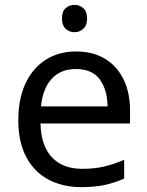

<svg xmlns="http://www.w3.org/2000/svg" viewBox="-20 -757 604 787"><path d="M292 -546Q361 -546 410.5 -516Q460 -486 486.5 -431.5Q513 -377 513 -304V-251H146Q148 -160 192.5 -112.5Q237 -65 317 -65Q368 -65 407.5 -74.5Q447 -84 489 -102V-25Q448 -7 408 1.5Q368 10 313 10Q237 10 178.5 -21Q120 -52 87.5 -113.5Q55 -175 55 -264Q55 -352 84.5 -415Q114 -478 167.5 -512Q221 -546 292 -546ZM291 -474Q228 -474 191.5 -433.5Q155 -393 148 -321H421Q420 -389 389 -431.5Q358 -474 291 -474ZM286 -737Q306 -737 321.5 -723.5Q337 -710 337 -681Q337 -653 321.5 -639Q306 -625 286 -625Q264 -625 249 -639Q234 -653 234 -681Q234 -710 249 -723.5Q264 -737 286 -737Z"/></svg>

Font: Noto Sans Indic Siyaq Numbers
Style: Regular
Weight: 400
Designer: Monotype Design Team
Foundry: Monotype Imaging Inc.
Version: Version 2.002; ttfautohint (v1.8.4.7-5d5b)